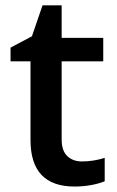

<svg xmlns="http://www.w3.org/2000/svg" viewBox="-20 -680 433 710"><path d="M283.2 -83Q325.2 -83 367.2 -96.2V-9.8Q348.1 -1.5 318.1 4.2Q288.1 9.8 255.9 9.8Q92.8 9.8 92.8 -162.1V-453.1H19V-503.9L98.1 -545.9L137.2 -660.2H208V-540H361.8V-453.1H208V-164.1Q208 -122.6 228.8 -102.8Q249.5 -83 283.2 -83Z"/></svg>

Font: f4_1792           
Style: Regular
Weight: 600
Foundry: Ascender Corporation
Version: Version 1.10